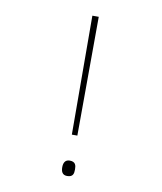

<svg xmlns="http://www.w3.org/2000/svg" viewBox="-82 -781 727 859"><g transform="rotate(10 281.5 -351.0)"><path d="M270 -174H295L297 -714H268ZM281 12C308 12 311 -4 311 -23C311 -41 308 -58 281 -58C259 -58 253 -41 253 -23C253 -4 259 12 281 12Z"/></g></svg>

Font: Noto Sans Mono SemiCondensed Thin
Style: Regular
Weight: 100
Width: 4
Designer: Monotype Design Team
Foundry: Monotype Imaging Inc.
Version: Version 2.014